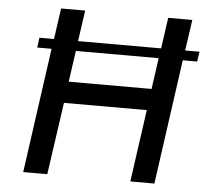

<svg xmlns="http://www.w3.org/2000/svg" viewBox="-53 -808 970 866"><g transform="rotate(5 432.5 -375.0)"><path d="M821 -565H756L677 0H568L614 -327H239L192 0H83L162 -565H97L103 -610H169L189 -750H298L278 -610H654L674 -750H783L763 -610H828ZM647 -565H272L252 -424H627Z"/></g></svg>

Font: Oakes Grotesk Medium
Style: Italic
Weight: 500
Italic angle: -8°
Designer: Samuel Oakes
Foundry: Samuel Oakes
Version: Version 1.000;PS 001.000;hotconv 1.0.88;makeotf.lib2.5.64775